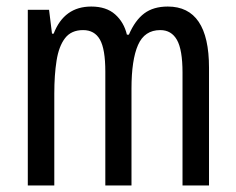

<svg xmlns="http://www.w3.org/2000/svg" viewBox="-20 -567 722 587"><path d="M493 -547Q619 -547 619 -360V0H538V-345Q538 -415 521 -445Q504 -475 470 -475Q422 -475 402 -429.5Q382 -384 382 -296V0H302V-348Q302 -417 285.5 -446Q269 -475 234 -475Q198 -475 179 -450.5Q160 -426 153 -382Q146 -338 146 -281V0H65V-537H130L139 -464H144Q176 -547 259 -547Q305 -547 332 -523Q359 -499 368 -461H374Q393 -505 421 -526Q449 -547 493 -547Z"/></svg>

Font: Noto Sans Georgian ExtraCondensed
Style: Regular
Weight: 400
Width: 2
Designer: Monotype Design Team, Akaki Razmadze
Foundry: Google LLC
Version: Version 2.005; ttfautohint (v1.8.4.7-5d5b)